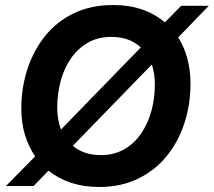

<svg xmlns="http://www.w3.org/2000/svg" viewBox="-20 -734 852 765"><path d="M4 7 120 -111Q94 -149 79.5 -196.5Q65 -244 65 -302Q65 -385 89.5 -459.5Q114 -534 160.5 -591.5Q207 -649 275 -681.5Q343 -714 431 -714Q555 -714 637 -645L702 -711H812L690 -585Q713 -549 726 -502.5Q739 -456 739 -401Q739 -318 715 -244Q691 -170 644.5 -112.5Q598 -55 530 -22Q462 11 375 11Q255 11 173 -54L114 7ZM208 -306Q208 -257 223 -218L541 -545Q496 -587 424 -587Q370 -587 329.5 -563.5Q289 -540 262 -500.5Q235 -461 221.5 -410.5Q208 -360 208 -306ZM382 -116Q435 -116 475.5 -139.5Q516 -163 543 -203Q570 -243 583.5 -293Q597 -343 597 -397Q597 -441 585 -477L270 -153Q314 -116 382 -116Z"/></svg>

Font: Prodigy Sans SemiBold
Style: Italic
Weight: 600
Italic angle: -13°
Designer: Wei Huang
Foundry: Wei Huang
Version: Version 1.003; ttfautohint (v1.8.3)